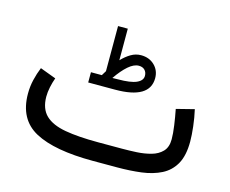

<svg xmlns="http://www.w3.org/2000/svg" viewBox="-91 -756 1057 883"><g transform="rotate(15 437.5 -314.5)"><path d="M354.5 -391.6Q358.4 -397.5 361.6 -403.3Q364.7 -409.2 368.2 -414.1V-628.9H414.6V-478.5Q435.5 -500.5 458 -513.7Q480.5 -526.9 505.9 -526.9Q544.9 -526.9 570.1 -502.4Q595.2 -478 595.2 -440.9Q594.7 -342.8 430.7 -342.8H302.7V-391.6ZM430.2 -392.1Q491.2 -392.1 519 -404.5Q546.9 -417 546.9 -439.5Q546.9 -456.5 536.6 -467Q526.4 -477.5 508.3 -477.5Q484.9 -477.5 458.5 -454.6Q432.1 -431.6 404.8 -391.6ZM531.2 0H417.5Q233.4 0 140.9 -49.8Q48.3 -99.6 48.3 -222.2Q48.3 -255.9 55.9 -288.1Q63.5 -320.3 75.7 -350.1L151.4 -321.8Q143.6 -300.3 138.4 -275.9Q133.3 -251.5 133.3 -229.5Q133.8 -172.4 165.5 -141.8Q197.3 -111.3 260.3 -100.1Q323.2 -88.9 417.5 -88.9H531.7Q564.9 -88.9 601.3 -90.8Q637.7 -92.8 669.4 -101.6Q701.2 -110.4 721.2 -131.1Q741.2 -151.9 741.2 -189.5Q741.2 -216.8 735.8 -254.6Q730.5 -292.5 723.1 -329.6L808.1 -351.1Q816.9 -313 821.5 -272.2Q826.2 -231.4 826.2 -201.2Q826.2 -134.8 803.7 -94.7Q781.2 -54.7 741 -34.2Q700.7 -13.7 647.2 -6.8Q593.8 0 531.2 0Z"/></g></svg>

Font: Vazirmatn RD FD
Style: Regular
Weight: 400
Designer: Saber Rastikerdar
Foundry: Saber Rastikerdar
Version: Version 33.003